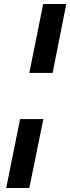

<svg xmlns="http://www.w3.org/2000/svg" viewBox="-20 -825 350 956"><path d="M310 -805 242 -462H126L195 -805ZM196 -232 126 111H11L80 -232Z"/></svg>

Font: Gontserrat SemiBold
Style: Italic
Weight: 600
Italic angle: -11.3°
Designer: Julieta Ulanovsky
Foundry: Julieta Ulanovsky
Version: Version 6.001